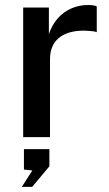

<svg xmlns="http://www.w3.org/2000/svg" viewBox="-20 -547 436 766"><path d="M72.5 0V-517H175V-411Q188 -449 211.2 -474.8Q234.5 -500.5 265.5 -513.8Q296.5 -527 331 -527Q341.5 -527 351 -525.8Q360.5 -524.5 366 -521.5V-418.5Q359.5 -421.5 349.2 -422.5Q339 -423.5 331.5 -424Q297.5 -426.5 269.5 -420.5Q241.5 -414.5 221.2 -400.5Q201 -386.5 190.2 -364Q179.5 -341.5 179.5 -311V0ZM67 198.5 109 133 75.5 129.5V48H177V116.5L108.5 198.5Z"/></svg>

Font: Public Sans Thin Medium
Style: Regular
Weight: 500
Version: Version 2.001